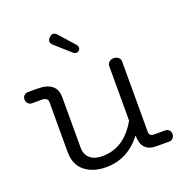

<svg xmlns="http://www.w3.org/2000/svg" viewBox="-107 -652 723 757"><g transform="rotate(-20 254.5 -273.0)"><path d="M433 -47H480Q490 -47 496.5 -40.5Q503 -34 503 -24Q503 -14 496.5 -7Q490 0 480 0H426Q364 0 364 -68Q304 10 213 10Q159 10 124.5 -17.5Q90 -45 90 -98V-308Q90 -327 63 -327H24Q14 -327 7.5 -334Q1 -341 1 -351Q1 -361 7.5 -367.5Q14 -374 24 -374H63Q144 -374 144 -309V-98Q144 -68 162.5 -52Q181 -36 214 -36Q306 -36 360 -132V-361Q360 -371 368 -377.5Q376 -384 387 -384Q398 -384 406 -377.5Q414 -371 414 -361V-66Q414 -47 433 -47ZM267 -484Q273 -477 273 -470.5Q273 -464 268 -459Q263 -454 256.5 -454Q250 -454 243 -460L181 -515Q171 -524 171 -532Q171 -540 179 -548Q187 -556 195 -556Q203 -556 212 -546Z"/></g></svg>

Font: Flamenco
Style: Regular
Weight: 400
Designer: Luciano Vergara
Foundry: Luciano Vergara
Version: Version 1.003